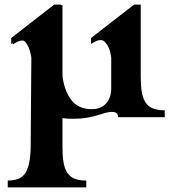

<svg xmlns="http://www.w3.org/2000/svg" viewBox="-20 -529 765 839"><path d="M246 -509V-507H253V-198Q260 -135 290.5 -93.5Q321 -52 381 -52Q422 -52 444 -77.5Q466 -103 466 -142V-278Q465 -287 462 -300Q459 -313 453 -325Q447 -337 438.5 -345.5Q430 -354 420 -354Q403 -354 378 -337V-363L566 -509H595V-193Q595 -155 599.5 -127.5Q604 -100 615.5 -82Q627 -64 647.5 -55.5Q668 -47 700 -47V-17H496Q496 -40 469 -40Q452 -40 425 -31Q362 -10 307 -10Q291 -10 277.5 -10.5Q264 -11 253 -13V114Q253 152 257.5 179.5Q262 207 273.5 225Q285 243 305 251.5Q325 260 357 260V290H14V260Q72 260 92.5 224.5Q113 189 114 114L117 -278Q116 -285 113 -297.5Q110 -310 105 -322Q100 -334 93 -343Q86 -352 77 -352Q62 -352 36 -335V-341Q34 -340 32.5 -339Q31 -338 29 -337V-363L217 -509Z"/></svg>

Font: CatShop
Style: Regular
Weight: 400
Designer: Peter Wiegel
Foundry: Peter Wiegel
Version: Version 1.000 2009 initial release